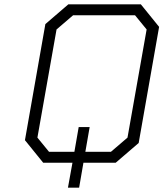

<svg xmlns="http://www.w3.org/2000/svg" viewBox="-20 -757 760 893"><path d="M296 116 317 0H181L96 -105L191 -645L298 -737H635L720 -632L625 -92L518 0H368L348 116ZM208 -51H326L346 -166H397L377 -51H496L573 -117L662 -620L608 -686H320L243 -620L154 -117Z"/></svg>

Font: Tomorrow Light
Style: Italic
Weight: 300
Italic angle: -10°
Designer: Tony de Marco, Monica Rizzolli
Foundry: Just in Type
Version: Version 2.002